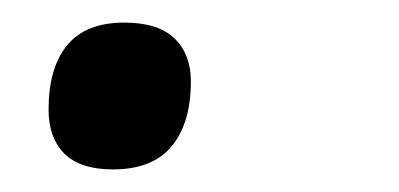

<svg xmlns="http://www.w3.org/2000/svg" viewBox="-20 -116 353 170"><path d="M80 34Q51 34 37 20Q23 6 23 -19Q23 -56 39.5 -76Q56 -96 90 -96Q120 -96 134.5 -82Q149 -68 149 -44Q149 -7 132 13.5Q115 34 80 34Z"/></svg>

Font: Playwrite BE VLG
Style: Regular
Weight: 400
Designer: Veronika Burian, José Scaglione
Foundry: TypeTogether
Version: Version 1.002